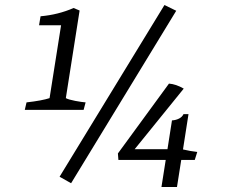

<svg xmlns="http://www.w3.org/2000/svg" viewBox="-20 -700 905 767"><path d="M178 -308 224 -599H136L142 -635Q212 -641 274 -668L298 -658L243 -308Q254 -302 280.5 -297Q307 -292 322 -291L314 -261H79L86 -291Q148 -298 178 -308ZM218 6 637 -680 684 -657 264 32ZM453 -61 451 -87 655 -366Q683 -364 714 -346L518 -104H649L667 -219Q683 -220 695.5 -226.5Q708 -233 713 -244H733L711 -103L740 -97L768 -93L758 -61H704L687 47H625L642 -61Z"/></svg>

Font: Caladea
Style: Italic
Weight: 400
Italic angle: -9°
Designer: Carolina Giovagnoli and Andres Torresi
Foundry: Carolina Giovagnoli & Andres Torresi
Version: Version 1.001